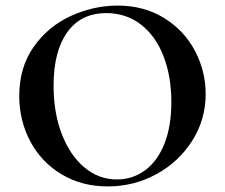

<svg xmlns="http://www.w3.org/2000/svg" viewBox="-20 -656 806 688"><path d="M49 -312Q49 -415 101 -488.5Q153 -562 234.5 -599Q316 -636 401 -636Q496 -636 568 -591.5Q640 -547 678.5 -474Q717 -401 717 -319Q717 -228 669 -152Q621 -76 540.5 -32Q460 12 366 12Q273 12 200.5 -31.5Q128 -75 88.5 -149.5Q49 -224 49 -312ZM594 -290Q594 -382 566 -454.5Q538 -527 485 -568Q432 -609 361 -609Q270 -609 221 -540.5Q172 -472 172 -349Q172 -252 201.5 -175.5Q231 -99 282.5 -56Q334 -13 399 -13Q455 -13 499.5 -45.5Q544 -78 569 -140.5Q594 -203 594 -290Z"/></svg>

Font: Cormorant Garamond
Style: Bold
Weight: 700
Designer: Christian Thalmann (Catharsis Fonts)
Foundry: Catharsis Fonts
Version: Version 4.000